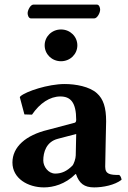

<svg xmlns="http://www.w3.org/2000/svg" viewBox="-20 -804 556 834"><path d="M437 -80C437 -109 441 -266 441 -277C441 -337 429 -374 401 -399C369 -428 309 -439 261 -439C189 -439 93 -407 69 -386L66 -382L86 -307L119 -306C153 -356 197 -385 242 -385C286 -385 311 -360 311 -283C311 -276 308 -272 305 -271L188 -240C92 -217 34 -166 34 -98C34 -29 101 10 171 10C210 10 263 -3 308 -48H310C324 -7 346 10 389 10C428 10 478 0 508 -23C507 -32 504 -39 498 -44C458 -44 437 -47 437 -80ZM311 -222 309 -129C309 -116 301 -91 294 -84C271 -61 248 -50 220 -50C190 -50 168 -80 168 -107C168 -143 181 -188 231 -201ZM389 -724C403 -724 415 -749 415 -762C415 -770 411 -784 401 -784H125C112 -784 100 -759 100 -747C100 -738 104 -724 115 -724ZM174 -607C174 -569 205 -538 245 -538C285 -538 316 -569 316 -607C316 -645 285 -676 245 -676C205 -676 174 -645 174 -607Z"/></svg>

Font: Libertinus Sans
Style: Bold
Weight: 700
Designer: Philipp H. Poll, Khaled Hosny
Foundry: Caleb Maclennan
Version: Version 7.050;RELEASE